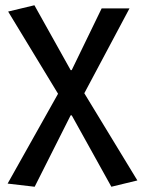

<svg xmlns="http://www.w3.org/2000/svg" viewBox="-20 -521 543 731"><path d="M9 178 201 -164 11 -477 111 -501 249 -254H253L367 -489H473L301 -166L503 166L404 190L253 -82H249L112 190Z"/></svg>

Font: Assistant SemiBold
Style: Regular
Weight: 600
Designer: Hebrew By Ben Nathan, Latin by Paul Hunt
Version: Version 2.001; ttfautohint (v1.6)